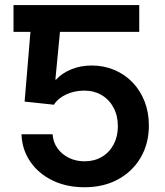

<svg xmlns="http://www.w3.org/2000/svg" viewBox="-20 -748 668 777"><path d="M180.7 -727.5V-619.1H34.7V-727.5ZM321.8 9.8Q249.5 9.8 192.9 -17.6Q136.2 -44.9 102.8 -93.5Q69.3 -142.1 66.9 -204.6H192.9Q194.8 -172.9 212.4 -148.2Q230 -123.5 258.5 -109.4Q287.1 -95.2 322.3 -95.2Q361.8 -95.2 392.3 -113.3Q422.9 -131.3 439.9 -163.6Q457 -195.8 457 -237.3Q457 -279.3 439.7 -312Q422.4 -344.7 391.6 -363Q360.8 -381.3 320.8 -381.3Q281.7 -381.3 248.3 -366Q214.8 -350.6 198.2 -324.2L79.6 -336.9L112.3 -727.5H543.5V-619.1H222.7L204.1 -425.8H207Q231 -452.1 268.6 -467.5Q306.2 -482.9 351.1 -482.9Q400.4 -482.9 442.6 -465.1Q484.9 -447.3 516.4 -414.6Q547.9 -381.8 565.2 -337.4Q582.5 -293 582.5 -240.2Q582.5 -167.5 549.6 -110.8Q516.6 -54.2 458 -22.2Q399.4 9.8 321.8 9.8Z"/></svg>

Font: Inter 20pt SemiBold
Style: Regular
Weight: 600
Version: Version 4.001;git-66647c0bb